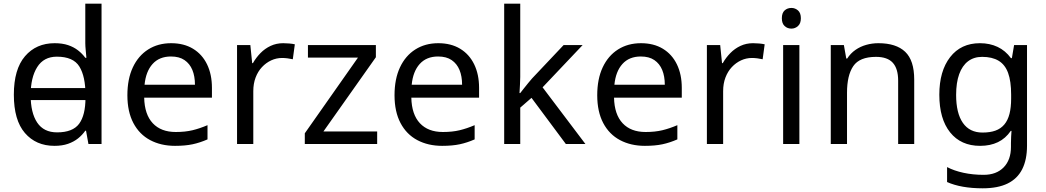

<svg xmlns="http://www.w3.org/2000/svg" viewBox="-20 -780 5668 1040"><path d="M104 -238V-303H480V-238ZM275 10Q175 10 115 -59.5Q55 -129 55 -267Q55 -405 115.5 -475.5Q176 -546 276 -546Q318 -546 349 -535.5Q380 -525 403 -507Q426 -489 442 -467H448Q447 -480 444.5 -505.5Q442 -531 442 -546V-760H530V0H459L446 -72H442Q426 -49 403 -30.5Q380 -12 348.5 -1Q317 10 275 10ZM289 -63Q374 -63 408.5 -109.5Q443 -156 443 -250V-266Q443 -366 410 -419.5Q377 -473 288 -473Q217 -473 181.5 -416.5Q146 -360 146 -265Q146 -169 181.5 -116Q217 -63 289 -63Z M907 -546Q976 -546 1025.5 -516Q1075 -486 1101.5 -431.5Q1128 -377 1128 -304V-251H761Q763 -160 807.5 -112.5Q852 -65 932 -65Q983 -65 1022.5 -74.5Q1062 -84 1104 -102V-25Q1063 -7 1023 1.5Q983 10 928 10Q852 10 793.5 -21Q735 -52 702.5 -113.5Q670 -175 670 -264Q670 -352 699.5 -415Q729 -478 782.5 -512Q836 -546 907 -546ZM906 -474Q843 -474 806.5 -433.5Q770 -393 763 -321H1036Q1036 -367 1022 -401Q1008 -435 979.5 -454.5Q951 -474 906 -474Z M1514 -546Q1529 -546 1546.5 -544.5Q1564 -543 1577 -540L1566 -459Q1553 -462 1537.5 -464Q1522 -466 1508 -466Q1477 -466 1449 -453Q1421 -440 1399 -416.5Q1377 -393 1364.5 -360Q1352 -327 1352 -286V0H1264V-536H1336L1346 -438H1350Q1367 -468 1391 -492.5Q1415 -517 1446 -531.5Q1477 -546 1514 -546Z M2023 0H1631V-58L1919 -468H1648V-536H2016V-470L1732 -68H2023Z M2354 -546Q2423 -546 2472.5 -516Q2522 -486 2548.5 -431.5Q2575 -377 2575 -304V-251H2208Q2210 -160 2254.5 -112.5Q2299 -65 2379 -65Q2430 -65 2469.5 -74.5Q2509 -84 2551 -102V-25Q2510 -7 2470 1.5Q2430 10 2375 10Q2299 10 2240.5 -21Q2182 -52 2149.5 -113.5Q2117 -175 2117 -264Q2117 -352 2146.5 -415Q2176 -478 2229.5 -512Q2283 -546 2354 -546ZM2353 -474Q2290 -474 2253.5 -433.5Q2217 -393 2210 -321H2483Q2483 -367 2469 -401Q2455 -435 2426.5 -454.5Q2398 -474 2353 -474Z M2798 -363Q2798 -347 2796.5 -321Q2795 -295 2794 -276H2798Q2804 -284 2816 -299Q2828 -314 2840.5 -329.5Q2853 -345 2862 -355L3033 -536H3136L2919 -307L3151 0H3045L2859 -250L2798 -197V0H2711V-760H2798Z M3452 -546Q3521 -546 3570.5 -516Q3620 -486 3646.5 -431.5Q3673 -377 3673 -304V-251H3306Q3308 -160 3352.5 -112.5Q3397 -65 3477 -65Q3528 -65 3567.5 -74.5Q3607 -84 3649 -102V-25Q3608 -7 3568 1.5Q3528 10 3473 10Q3397 10 3338.5 -21Q3280 -52 3247.5 -113.5Q3215 -175 3215 -264Q3215 -352 3244.5 -415Q3274 -478 3327.5 -512Q3381 -546 3452 -546ZM3451 -474Q3388 -474 3351.5 -433.5Q3315 -393 3308 -321H3581Q3581 -367 3567 -401Q3553 -435 3524.5 -454.5Q3496 -474 3451 -474Z M4059 -546Q4074 -546 4091.5 -544.5Q4109 -543 4122 -540L4111 -459Q4098 -462 4082.5 -464Q4067 -466 4053 -466Q4022 -466 3994 -453Q3966 -440 3944 -416.5Q3922 -393 3909.5 -360Q3897 -327 3897 -286V0H3809V-536H3881L3891 -438H3895Q3912 -468 3936 -492.5Q3960 -517 3991 -531.5Q4022 -546 4059 -546Z M4310 -536V0H4222V-536ZM4267 -737Q4287 -737 4302.5 -723.5Q4318 -710 4318 -681Q4318 -653 4302.5 -639Q4287 -625 4267 -625Q4245 -625 4230 -639Q4215 -653 4215 -681Q4215 -710 4230 -723.5Q4245 -737 4267 -737Z M4738 -546Q4834 -546 4883 -499.5Q4932 -453 4932 -349V0H4845V-343Q4845 -408 4816 -440Q4787 -472 4725 -472Q4636 -472 4602 -422Q4568 -372 4568 -278V0H4480V-536H4551L4564 -463H4569Q4587 -491 4613.5 -509.5Q4640 -528 4672 -537Q4704 -546 4738 -546Z M5288 -546Q5341 -546 5383.5 -526Q5426 -506 5456 -465H5461L5473 -536H5543V9Q5543 85 5517 136.5Q5491 188 5438 214Q5385 240 5303 240Q5245 240 5196.5 231.5Q5148 223 5110 206V125Q5148 145 5199 156Q5250 167 5308 167Q5377 167 5416.5 126.5Q5456 86 5456 16V-5Q5456 -17 5457 -39.5Q5458 -62 5459 -71H5455Q5427 -30 5385.5 -10Q5344 10 5289 10Q5185 10 5126.5 -63Q5068 -136 5068 -267Q5068 -395 5126.5 -470.5Q5185 -546 5288 -546ZM5300 -472Q5255 -472 5223.5 -448Q5192 -424 5175.5 -378Q5159 -332 5159 -266Q5159 -167 5195.5 -114.5Q5232 -62 5302 -62Q5343 -62 5372 -72.5Q5401 -83 5420 -105.5Q5439 -128 5448 -163Q5457 -198 5457 -246V-267Q5457 -340 5440.5 -385Q5424 -430 5389 -451Q5354 -472 5300 -472Z"/></svg>

Font: ugurmukhi85
Style: Book
Weight: 400
Designer: Jelle Bosma - Monotype Design Team
Foundry: Monotype Imaging Inc.
Version: Version 2.003